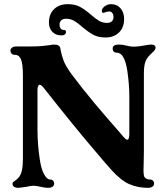

<svg xmlns="http://www.w3.org/2000/svg" viewBox="-20 -892 797 922"><path d="M40 -10Q40 -15 43.5 -18Q47 -21 52 -24Q56 -27 61 -31Q66 -35 70 -40Q81 -53 85.5 -75Q90 -97 90 -130V-529Q90 -587 80 -609Q71 -629 50.3 -629H48.3Q40 -629 35 -635Q30 -641 30 -649Q30 -657 37.5 -663Q45 -669 60 -669H129Q160 -669 181.5 -671Q203 -673 217 -675Q230.8 -678 241 -678Q267 -678 270 -659Q271 -656 271 -652Q276 -626 285.5 -600.7Q295 -575.3 322 -538Q374 -468 433.5 -397Q493 -326 548 -264Q557 -254 566 -243Q574 -233 580.5 -227Q587 -221 591 -221Q601 -221 601 -249V-428Q601 -484 592 -548Q579 -639 541 -639Q531 -639 526 -644.5Q521 -650 521 -659Q521 -678 551 -678Q569 -678 587 -673Q595 -671 603.5 -669.5Q612 -668 622 -668Q646 -668 681 -675Q688 -676.2 694.5 -677.1Q701 -678 706 -678Q727 -678 727 -663Q727 -657 723 -651.5Q719 -646 709 -637L698 -626Q682 -610 676.5 -590.5Q671 -571 671 -539V-170L670 -108L669 -75Q669 -62 671 -50Q672 -41 680.2 -35.5Q688.4 -30 699.8 -30Q709 -30 714.5 -24.5Q720 -19 720 -10Q720 -2 712.5 4Q705 10 690 10Q642 10 601.5 -7.5Q561 -25 515 -76Q481 -114 451 -150Q394 -216 323 -303.5Q252 -391 190 -470Q178 -485 171 -485Q166 -485 163 -478.5Q160 -472 160 -460V-270Q160 -199 171 -127Q178 -79 192 -54.5Q206 -30 220 -30Q230 -30 235 -24.5Q240 -19 240 -10Q240 -1 232.5 4.5Q225 10 210 10Q195 10 175 5Q166 3 157 1.5Q148 0 139 0Q127 0 107.5 5Q75 10 70 10Q40 10 40 -10ZM376 -761.9Q354 -781.5 336.5 -791.8Q319 -802 296 -802Q282.5 -802 274.2 -794.4Q266 -786.7 266 -774.4Q266 -762 271.5 -755Q277 -748 287 -748Q297 -748 297 -738Q297 -731 291 -726.5Q285 -722 275 -722Q248 -722 231.5 -739Q215 -756 215 -784Q215 -824 239.5 -848Q264 -872 305 -872Q340 -872 363.5 -859.5Q387 -847 416 -822Q439 -802 455.8 -792Q472.6 -782 495 -782Q508.5 -782 516.8 -789.6Q525 -797.3 525 -809.6Q525 -822 519.3 -829.5Q513.7 -837 505 -837Q496 -837 482.5 -832L477 -830Q469 -830 469 -840Q469 -846 472 -850Q478 -860 489.5 -866Q501 -872 514 -872Q542 -872 559 -852Q576 -832 576 -800Q576 -760 551.5 -736Q527 -712 487 -712Q452 -712 428.5 -724.7Q405 -737.4 376 -761.9Z"/></svg>

Font: Raigarh
Style: Regular
Weight: 400
Designer: jaikishan Patel
Foundry: MagicType
Version: Version 1.000;FEAKit 1.0